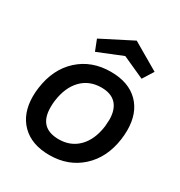

<svg xmlns="http://www.w3.org/2000/svg" viewBox="-143 -671 736 785"><g transform="rotate(30 225.0 -278.0)"><path d="M23 -161Q23 -181 26 -202Q39 -297 99.5 -352Q160 -407 250 -407Q334 -407 380.5 -360.5Q427 -314 427 -233Q427 -213 424 -190Q411 -96 350.5 -41Q290 14 201 14Q117 14 70 -33Q23 -80 23 -161ZM340 -202Q342 -224 342 -233Q342 -281 318.5 -306.5Q295 -332 249 -332Q192 -332 155.5 -294.5Q119 -257 110 -190Q108 -178 108 -158Q108 -61 202 -61Q258 -61 294.5 -98Q331 -135 340 -202ZM152 -445 132 -496 277 -570 404 -496 372 -445 268 -492Z"/></g></svg>

Font: Neutral Grotesk
Style: Italic
Weight: 400
Italic angle: -8°
Designer: Nawras Khrais
Foundry: Nawras Khrais
Version: Version 1.000